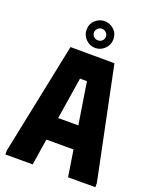

<svg xmlns="http://www.w3.org/2000/svg" viewBox="-164 -998 881 1091"><g transform="rotate(20 277.0 -452.5)"><path d="M5 0V-25L144 -700L410 -699L549 -25V0H384L359 -159H195L170 0ZM216 -297H338L298 -550H256ZM277 -743Q245 -743 220.5 -766.5Q196 -790 196 -824Q196 -860 220.5 -882.5Q245 -905 277 -905Q309 -905 333.5 -882.5Q358 -860 358 -824Q358 -790 333.5 -766.5Q309 -743 277 -743ZM241 -824Q241 -809 251.5 -799Q262 -789 277 -789Q292 -789 302.5 -799Q313 -809 313 -824Q313 -838 302.5 -848.5Q292 -859 277 -859Q262 -859 251.5 -848.5Q241 -838 241 -824Z"/></g></svg>

Font: Phudu
Style: Bold
Weight: 700
Version: Version 1.005;gftools[0.9.23]